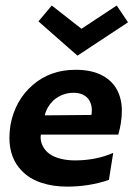

<svg xmlns="http://www.w3.org/2000/svg" viewBox="-20 -682 496 714"><path d="M229.5 12Q176 12 132.5 -2.8Q89 -17.5 61 -47Q15.5 -92.5 15 -169Q15 -192 19 -217.5Q36 -308.5 101.2 -365.5Q166.5 -422.5 261 -422.5Q316 -422.5 353.5 -404.8Q391 -387 410.8 -355.5Q430.5 -324 433 -280V-267Q433 -228 420 -181.5H132L131 -172Q131 -154.5 138.5 -140Q147.5 -121.5 164.5 -109.5Q181.5 -97.5 206.2 -91.5Q231 -85.5 258.5 -85.5Q337.5 -85.5 401 -113.5L385 -13Q312 12 229.5 12ZM146.5 -253 320 -254.5Q321.5 -264 321.5 -273Q321.5 -296 309 -313.5Q290.5 -336.5 254.5 -337Q211.5 -337 179 -309Q153.5 -284 146.5 -253ZM268 -475 123 -602.5 172.5 -661.5 283 -575 414 -661.5 456 -599Z"/></svg>

Font: Lucymar Sans SemiBold
Style: Italic
Weight: 600
Italic angle: -10°
Foundry: The League of Moveable Type (original font) / Main changes by Cristiano Sobral with portions from Mirco Monsees
Version: Version 2.00;August 30, 2020;FontCreator 13.0.0.2681 64-bit